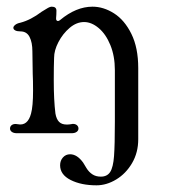

<svg xmlns="http://www.w3.org/2000/svg" viewBox="-20 -400 513 575"><path d="M41 -332Q72 -340 105 -365Q109 -367 119 -373.5Q129 -380 135 -380Q149 -380 149 -368Q149 -356 148 -346V-344Q148 -339 151.5 -337.5Q155 -336 160 -340Q208 -380 257 -380Q290 -380 321.5 -360Q353 -340 373.5 -298.5Q394 -257 394 -196V17Q394 57 375.5 88.5Q357 120 328 137.5Q299 155 269 155Q223 155 191.5 139Q160 123 160 95Q160 81 168.5 71.5Q177 62 190 62Q211 62 229 87Q232 92 239 103.5Q246 115 256.5 122Q267 129 282 129Q301 129 310 115Q319 101 321.5 67.5Q324 34 324 -36V-190Q324 -232 310.5 -265Q297 -298 275.5 -316Q254 -334 232 -334Q209 -334 188.5 -316.5Q168 -299 155 -274Q142 -249 142 -227Q141 -203 141 -160Q141 -100 146 -60Q149 -43 157 -35Q165 -27 180 -27Q187 -27 192 -28L198 -29Q206 -29 210.5 -25Q215 -21 215 -15Q215 -9 209.5 -5Q204 -1 194 -1H31Q21 -1 15.5 -5Q10 -9 10 -15Q10 -22 16 -26Q22 -30 33 -28Q63 -22 73 -60Q79 -82 79 -128Q79 -161 78 -179L77 -246Q77 -273 68.5 -289.5Q60 -306 41 -306Q31 -306 25.5 -309Q20 -312 20 -317Q20 -321 25.5 -325.5Q31 -330 41 -332Z"/></svg>

Font: Hina Mincho
Style: Regular
Weight: 400
Designer: satsuyako
Foundry: satsuyako
Version: Version 1.100